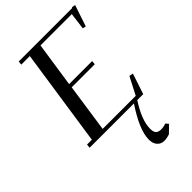

<svg xmlns="http://www.w3.org/2000/svg" viewBox="-294 -809 1213 1213"><g transform="rotate(-45 313.0 -202.0)"><path d="M53.2 0 56.2 -25.9H99.1L195.8 -676.8H119.1L122.1 -702.1H600.1L602.1 -707L626 -702.1L578.1 -559.1L556.2 -564L570.8 -676.8H291L246.1 -376H452.1L449.2 -350.1H243.2L195.8 -25.9H491.2L551.8 -143.1L578.1 -138.2L532.2 0H479Q408.2 109.4 408.2 185.1Q408.2 213.9 419.2 225.8Q430.2 237.8 456.1 237.8Q477.5 237.8 500 230L515.1 248L467.8 293.9Q440.9 303.2 418 303.2Q390.1 303.2 372.1 283.2Q354 263.2 354 228Q354 142.6 449.2 0Z"/></g></svg>

Font: Dehuti
Style: Bold-Italic
Weight: 700
Version: Version 1.2